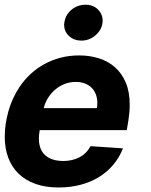

<svg xmlns="http://www.w3.org/2000/svg" viewBox="-26 -789 643 819"><path d="M321 -615.8Q290.1 -615.8 268.8 -634.9Q247.5 -654.5 247.5 -684.3Q250.4 -722.3 276.6 -745.4Q303.3 -768.8 338.4 -768.8Q371.8 -768.8 391.7 -748.6Q411.9 -728.7 411.9 -699.6Q410.5 -663.4 381 -638.1Q354.8 -615.8 321 -615.8ZM223.7 10.7Q168 10.7 125.2 -4.6Q82.4 -19.9 53.3 -48.1Q24.1 -76.3 9.2 -116.3Q-5.7 -156.2 -5.7 -206Q-5.7 -258.2 9.9 -314.6Q25.6 -370.4 57.5 -418.3Q77.8 -448.5 104.4 -473.2Q131 -497.9 163 -515.4Q195 -533 232.2 -542.8Q269.5 -552.6 311.4 -552.6Q356.9 -552.6 396.3 -540.1Q435.7 -527.7 464.8 -501.8Q494 -475.9 510.7 -436.3Q527.3 -396.7 527.3 -342.3Q527.3 -326.7 525.9 -310.2Q524.5 -293.7 521.7 -275.6L514.9 -234H143.5Q141.7 -224.8 140.8 -215.7Q139.9 -206.7 139.9 -198.2Q139.9 -150.6 167.3 -126.4Q194.6 -102.3 245 -102.3Q281.2 -102.3 311.8 -117.5Q342.3 -132.8 360.4 -165.5L498.6 -156.2Q483.7 -118.3 458.1 -87.4Q432.5 -56.5 397.5 -34.6Q362.6 -12.8 318.7 -1.1Q274.9 10.7 223.7 10.7ZM387.4 -327.8Q388.1 -333.5 388.7 -339Q389.2 -344.5 389.2 -349.8Q389.2 -369 383.2 -385.5Q377.1 -402 365.4 -414.1Q353.7 -426.1 336.3 -432.9Q318.9 -439.6 296.2 -439.6Q271.7 -439.6 249.3 -430.8Q226.9 -421.9 209 -406.4Q191.1 -391 178.4 -370.6Q165.8 -350.1 160.5 -327.8Z"/></svg>

Font: Linik Sans
Style: Bold Italic
Weight: 700
Italic angle: 9°
Designer: Fonts by Rasmus Andersson / Changes by Cristiano Sobral with parts from Marc Monis
Foundry: rsms
Version: Version 3.020; ttfautohint (v1.6)